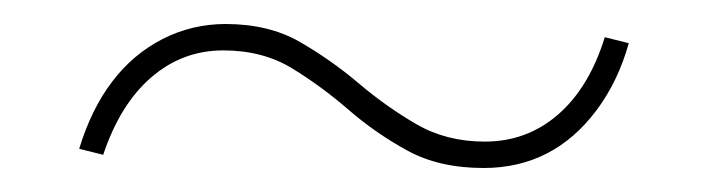

<svg xmlns="http://www.w3.org/2000/svg" viewBox="-20 -309 590 160"><path d="M383 -169Q346 -169 319.5 -183.5Q293 -198 270.5 -217.5Q248 -237 223.5 -252Q199 -267 166 -267Q132 -267 106 -244.5Q80 -222 66 -180L46 -185Q56 -218 73.5 -241Q91 -264 115.5 -276.5Q140 -289 168 -289Q204 -289 230 -274Q256 -259 279 -239.5Q302 -220 327 -205.5Q352 -191 384 -191Q419 -191 445 -213.5Q471 -236 484 -278L504 -273Q495 -241 477 -217Q459 -193 435.5 -181Q412 -169 383 -169Z"/></svg>

Font: Ysabeau Office Thin
Style: Italic
Weight: 250
Italic angle: -12°
Designer: Christian Thalmann (Catharsis Fonts)
Version: Version 2.001;gftools[0.9.30]; featfreeze: tnum,lnum,ss02